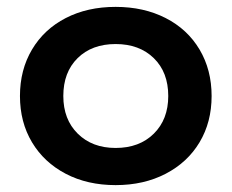

<svg xmlns="http://www.w3.org/2000/svg" viewBox="-20 -529 673 558"><path d="M38 -250Q38 -326 73 -385Q108 -444 171 -476.5Q234 -509 316 -509Q398 -509 461.5 -476.5Q525 -444 560 -385Q595 -326 595 -250Q595 -174 560 -115.5Q525 -57 461.5 -24Q398 9 316 9Q234 9 171 -24Q108 -57 73 -115.5Q38 -174 38 -250ZM469 -250Q469 -319 427 -360Q385 -401 316 -401Q247 -401 205.5 -360Q164 -319 164 -250Q164 -182 206 -140.5Q248 -99 316 -99Q385 -99 427 -140.5Q469 -182 469 -250Z"/></svg>

Font: K2D
Style: Bold
Weight: 700
Designer: Katatrad Aksorn Co.,Ltd.
Foundry: Cadson Demak Co.,Ltd.
Version: Version 1.000; ttfautohint (v1.6)